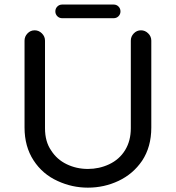

<svg xmlns="http://www.w3.org/2000/svg" viewBox="-20 -822 780 852"><path d="M225.6 -771.5Q225.6 -784.2 234.4 -793Q243.2 -801.8 255.9 -801.8H484.4Q497.1 -801.8 505.9 -793Q514.6 -784.2 514.6 -771.5Q514.6 -758.8 505.9 -750Q497.1 -741.2 484.4 -741.2H255.9Q243.2 -741.2 234.4 -750Q225.6 -758.8 225.6 -771.5ZM236.3 -18.6Q168.9 -48.8 128.9 -110.4Q88.9 -171.9 88.9 -255.9V-641.6Q88.9 -660.2 102.1 -673.8Q115.2 -687.5 133.8 -687.5Q152.3 -687.5 166 -673.8Q179.7 -660.2 179.7 -641.6V-252.9Q179.7 -193.4 207 -154.3Q232.4 -114.3 275.9 -93.3Q319.3 -72.3 370.1 -72.3Q419.9 -72.3 463.9 -92.8Q509.8 -114.3 535.2 -155.8Q560.5 -197.3 560.5 -252.9V-641.6Q560.5 -660.2 573.7 -673.8Q586.9 -687.5 605.5 -687.5Q624 -687.5 637.7 -673.8Q651.4 -660.2 651.4 -641.6V-255.9Q651.4 -169.9 610.4 -108.4Q570.3 -49.8 506.3 -19.5Q442.4 10.7 370.1 10.7Q299.8 10.7 236.3 -18.6Z"/></svg>

Font: KTXP_ComRound
Style: Medium
Weight: 500
Version: Version 1.01;May 16, 2022;FontCreator 13.0.0.2683 64-bit